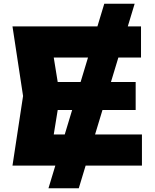

<svg xmlns="http://www.w3.org/2000/svg" viewBox="-20 -892 834 1034"><path d="M541.6 -872H705.2L404.2 122H241ZM710.6 -450.4V-299.6H162V-450.4ZM303 -375 254.2 -73.6 170.2 -168H744.4V0H47.2L104.2 -375L47.2 -750H739.4V-582H170.2L254.2 -676.4Z"/></svg>

Font: Unbounded
Style: Regular
Weight: 400
Designer: Luke Prowse, Jean-Baptiste Morizot, Fátima Lázaro, Florian Runge
Foundry: NaN
Version: Version 1.701;gftools[0.9.28.dev5+ged2979d]